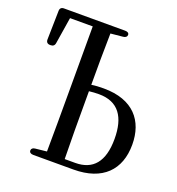

<svg xmlns="http://www.w3.org/2000/svg" viewBox="-127 -809 826 898"><g transform="rotate(20 286.0 -359.5)"><path d="M335 -45H283C281 -140 281 -237 281 -335V-382C298 -384 313 -385 330 -385C428 -385 470 -321 470 -213C470 -99 423 -45 335 -45ZM36 -523H38C50 -523 58 -528 60 -541L81 -673H194V-335C194 -239 194 -145 193 -50L137 -44C125 -43 118 -37 118 -28C118 -19 125 -13 138 -13H338C483 -13 557 -91 557 -216C557 -334 490 -418 342 -418C321 -418 300 -417 281 -414C281 -496 281 -583 283 -670L344 -676C356 -677 363 -683 363 -692C363 -701 356 -706 343 -706H39C26 -706 19 -699 19 -686L16 -543C16 -530 23 -523 36 -523Z"/></g></svg>

Font: 寒蝉锦书宋 CompactLight
Style: Bold
Weight: 400
Width: 4
Designer: 寒蝉锦书宋{Warren} 思源宋体{Ryoko NISHIZUKA 西塚涼子 (kana & ideographs); Frank Grießhammer (Latin, Greek & Cyrillic); Wenlong ZHANG 
Foundry: Adobe & ChillType
Version: Version 2.000;Glyphs 3.1.1 (3135)